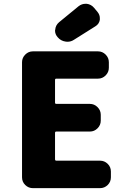

<svg xmlns="http://www.w3.org/2000/svg" viewBox="-20 -1023 670 1017"><path d="M154.3 -26.4Q130.9 -26.4 113.8 -43Q96.7 -59.6 96.7 -84V-693.4Q96.7 -716.8 113.8 -733.9Q130.9 -751 154.3 -751H499Q522.5 -751 539.6 -733.9Q556.6 -716.8 556.6 -693.4V-664.1Q556.6 -640.6 539.6 -623.5Q522.5 -606.4 499 -606.4H278.3Q271.5 -606.4 271.5 -599.6V-479.5Q271.5 -472.7 278.3 -472.7H456.1Q479.5 -472.7 496.6 -455.6Q513.7 -438.5 513.7 -415V-383.8Q513.7 -360.4 496.6 -343.3Q479.5 -326.2 456.1 -326.2H278.3Q271.5 -326.2 271.5 -319.3V-179.7Q271.5 -171.9 278.3 -171.9H509.8Q533.2 -171.9 550.3 -155.3Q567.4 -138.7 567.4 -114.3V-84Q567.4 -59.6 550.3 -43Q533.2 -26.4 509.8 -26.4ZM372.1 -812.5Q356.4 -801.8 336.9 -801.8Q332 -801.8 327.1 -802.7Q301.8 -806.6 286.1 -825.2Q271.5 -840.8 271.5 -861.3Q271.5 -864.3 272.5 -866.2Q274.4 -889.6 293 -905.3L396.5 -990.2Q413.1 -1002.9 432.6 -1002.9Q435.5 -1002.9 439.5 -1002.9Q462.9 -1000 478.5 -981.4L497.1 -959Q508.8 -944.3 508.8 -927.7Q508.8 -922.9 508.8 -918Q504.9 -895.5 485.4 -883.8Z"/></svg>

Font: Gen Jyuu Gothic Heavy
Style: Bold
Weight: 900
Designer: [Source Han Sans]
Ryoko NISHIZUKA  (kana & ideographs); Paul D. Hunt (Latin, Greek & Cyrillic); Wenlong ZHANG  (bopomofo
Version: Version 1.002.20150607